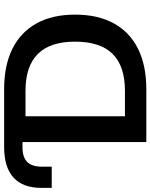

<svg xmlns="http://www.w3.org/2000/svg" viewBox="83 -828 745 952"><g transform="rotate(-90 456.0 -352.5)"><path d="M227 0V-614H201Q152 -614 128.5 -590.5Q105 -567 105 -516V-469H0V-521Q0 -612 51 -658.5Q102 -705 203 -705H489Q607 -705 689.5 -664Q772 -623 815.5 -544.5Q859 -466 859 -353Q859 -240 815.5 -161Q772 -82 689.5 -41Q607 0 489 0ZM355 -106H481Q604 -106 664.5 -167.5Q725 -229 725 -353Q725 -477 664 -538Q603 -599 481 -599H355Z"/></g></svg>

Font: Nunito Sans 12pt ExtraLight
Style: Regular
Weight: 200
Designer: Vernon Adams
Foundry: Vernon Adams
Version: Version 3.101;gftools[0.9.27]